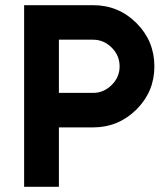

<svg xmlns="http://www.w3.org/2000/svg" viewBox="-20 -720 628 740"><path d="M73 -700V0H207V-229H339Q436 -229 506 -298Q575 -367 575 -464Q575 -562 506 -631Q437 -700 339 -700ZM207 -567H339Q380 -567 411 -536Q441 -506 441 -464Q441 -423 411 -393Q380 -362 339 -362H207Z"/></svg>

Font: Unageo
Style: Bold
Weight: 700
Designer: Richard Sepsi
Foundry: Richard Sepsi
Version: Version 2.000